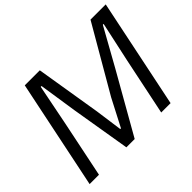

<svg xmlns="http://www.w3.org/2000/svg" viewBox="-154 -969 1210 1210"><g transform="rotate(-45 451.0 -364.5)"><path d="M29.7 0 180.7 -729H314.7L386.3 -290.8L411.5 -108.8H417.8L512.2 -290.8L766.5 -729H902.2L751.2 0H667.8L747 -380.3L805.8 -651.3H798.7L659.3 -401L431.3 0H357.3L291.2 -396.8L252.5 -651.3H245.2L191.3 -379.5L113 0Z"/></g></svg>

Font: Mona Sans ExtraLight
Style: Italic
Weight: 200
Italic angle: -11.6951°
Designer: Deni Anggara
Foundry: GitHub
Version: Version 2.000